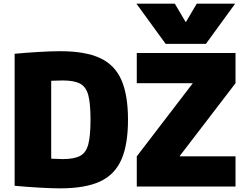

<svg xmlns="http://www.w3.org/2000/svg" viewBox="-20 -1020 1356 1050"><path d="M726 -1000H936L995 -900H997L1056 -1000H1266L1106 -780H886ZM310 10Q261 10 193 6Q125 2 60 -4V-726Q125 -732 193 -736Q261 -740 310 -740Q445 -740 526 -703Q607 -666 643.5 -583.5Q680 -501 680 -365Q680 -229 643.5 -146.5Q607 -64 526 -27Q445 10 310 10ZM323 -150Q385 -150 418 -167.5Q451 -185 463 -231.5Q475 -278 475 -365Q475 -453 463 -499Q451 -545 418 -562.5Q385 -580 323 -580Q302 -580 266.5 -578.5Q231 -577 170 -572L260 -660V-70L170 -158Q231 -154 266.5 -152Q302 -150 323 -150ZM728 0V-165L1033 -563V-565H728V-730H1268V-565L963 -167V-165H1268V0Z"/></svg>

Font: M PLUS 2 Black
Style: Regular
Weight: 900
Designer: Coji Morishita
Foundry: UNDERFOREST DESIGN
Version: Version 1.001